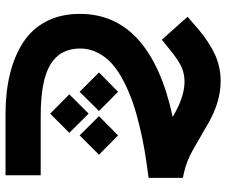

<svg xmlns="http://www.w3.org/2000/svg" viewBox="-81 -384 804 682"><g transform="rotate(90 321.0 -43.0)"><path d="M315 112.8 383.7 44.1 451.9 112.8 383.7 180.7ZM392.6 7.4 460.9 -60.4 529.6 7.4 460.9 76.1ZM237.3 7.4 306 -60.4 374.3 7.4 306 76.1ZM395.5 -254.4 378.9 -263.7Q318.8 -296.4 270.5 -296.4Q243.2 -296.4 221.2 -287.1Q199.2 -277.8 170.4 -255.4L135.7 -227.5L121.1 -215.8L108.9 -229.5L52.7 -292.5L39.6 -307.6L54.7 -320.3L84.5 -346.2Q131.8 -385.7 175.3 -405.3Q218.8 -424.8 267.6 -424.8Q341.3 -424.8 417 -381.3L509.3 -328.1Q552.2 -303.2 596.2 -293.9L611.8 -290.5V-274.9V-186V-168.9L594.7 -166.5Q549.8 -160.6 510 -153.8Q470.2 -147 424.1 -135.7Q377.9 -124.5 340.3 -111.3Q302.7 -98.1 266.8 -79.3Q231 -60.5 206.5 -38.8Q182.1 -17.1 167.2 12Q152.3 41 152.3 74.2Q152.3 145.5 209 179.9Q265.6 214.4 391.6 214.4H583H602.5V233.9V319.8V339.4H583H385.7Q307.1 339.4 243.2 323.7Q179.2 308.1 130.9 276.9Q82.5 245.6 55.9 194.3Q29.3 143.1 29.3 75.7Q29.3 -51.3 122.8 -133.8Q216.3 -216.3 395.5 -254.4Z"/></g></svg>

Font: Shabnam WOL
Style: Bold-WOL
Weight: 700
Foundry: DejaVu fonts team - Redesigned by Saber Rastikerdar - Based on Vazir font
Version: Version 5.0.0